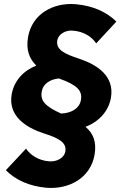

<svg xmlns="http://www.w3.org/2000/svg" viewBox="-20 -733 609 952"><path d="M210 198C322 207 429 150 449 34C460 -32 441 -73 404 -104C471 -130 518 -181 530 -248C549 -357 460 -413 372 -442C303 -465 256 -485 264 -533C269 -563 305 -585 342 -581C395 -577 435 -551 457 -518L557 -626C508 -674 442 -704 357 -712C245 -722 139 -665 119 -549C108 -485 126 -441 160 -408C95 -382 50 -332 38 -266C19 -158 108 -101 196 -72C265 -50 312 -29 304 18C299 49 263 70 224 67C171 63 131 36 109 4L9 111C58 160 125 190 210 198ZM187 -279C193 -317 228 -340 272 -344C362 -312 390 -284 381 -236C374 -196 335 -172 283 -170C203 -206 179 -234 187 -279Z"/></svg>

Font: Fixel Display 20240404 ExBold
Style: Italic
Weight: 800
Italic angle: -10°
Designer: AlfaBravo + MacPaw
Foundry: Kyrylo Tkachov, Marchela Mozhyna, Serhii Makarenko, Maria Weinstein, Zakhar Kryvoshyya
Version: Version 1.211;Glyphs 3.2 (3225)